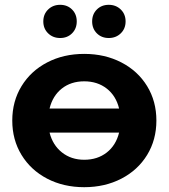

<svg xmlns="http://www.w3.org/2000/svg" viewBox="-20 -770 701 798"><path d="M630 -269Q630 -189 591.5 -126Q553 -63 484.5 -27.5Q416 8 330 8Q244 8 176 -27.5Q108 -63 69.5 -126Q31 -189 31 -269Q31 -349 69.5 -412Q108 -475 176 -510.5Q244 -546 330 -546Q416 -546 484.5 -510.5Q553 -475 591.5 -412Q630 -349 630 -269ZM186 -319H475Q462 -372 423.5 -402Q385 -432 330 -432Q275 -432 237 -402Q199 -372 186 -319ZM475 -219H186Q199 -167 237.5 -136.5Q276 -106 330 -106Q385 -106 423.5 -136Q462 -166 475 -219ZM160 -681Q160 -711 180 -730.5Q200 -750 230 -750Q260 -750 279.5 -730.5Q299 -711 299 -681Q299 -651 279.5 -631.5Q260 -612 230 -612Q200 -612 180 -631.5Q160 -651 160 -681ZM363 -681Q363 -711 382.5 -730.5Q402 -750 432 -750Q462 -750 482 -730.5Q502 -711 502 -681Q502 -651 482 -631.5Q462 -612 432 -612Q402 -612 382.5 -631.5Q363 -651 363 -681Z"/></svg>

Font: CMG Sans
Style: Bold
Weight: 700
Designer: Julieta Ulanovsky
Foundry: Julieta Ulanovsky
Version: Version 7.200